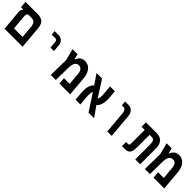

<svg xmlns="http://www.w3.org/2000/svg" viewBox="367 -2040 3463 3463"><g transform="rotate(45 2099.0 -308.0)"><path d="M-1.5 -609H312Q397 -609 442.2 -568.5Q487.5 -528 496 -433.5L534 0H74L63 -125L39.5 -393.5Q39 -397.5 39 -404.5Q39 -432 49 -452Q59 -472 75 -482H10ZM190 -125H408.5L387.5 -367Q382.5 -422 356.2 -452Q330 -482 280.5 -482H190.5Q177 -472.5 170.2 -452.5Q163.5 -432.5 165 -411Z M845 -609Q823.5 -609 787.2 -608.5Q751 -608 741.5 -607L752.5 -524.5Q759.5 -525 790.5 -525.5Q821.5 -526 842 -526Q884 -526 888.5 -481L900.5 -344.5H989.5L976.5 -492Q973.5 -524.5 955 -551.2Q936.5 -578 907.2 -593.5Q878 -609 845 -609Z M1714 -381.5 1747.5 0H1473.5L1462.5 -127H1608L1587 -363.5Q1582 -421.5 1557 -451.8Q1532 -482 1489 -482Q1437 -482 1412.5 -439.2Q1388 -396.5 1386 -305L1381.5 0H1253L1259 -387.5L1201.5 -606H1330L1354 -507L1359 -505Q1374.5 -535.5 1391.2 -558.2Q1408 -581 1438 -598.5Q1468 -616 1511.5 -616Q1567 -616 1610.8 -587.5Q1654.5 -559 1681.2 -506Q1708 -453 1714 -381.5Z M1989.5 -225Q1989.5 -200 1991.5 -178L2007 0H1884.5L1870 -168Q1868 -190 1868 -216.5Q1868 -285.5 1886.5 -339Q1905 -392.5 1941 -419.5L1811.5 -609H1952.5L2153 -295.5Q2172 -325 2172 -389Q2172 -410.5 2169.5 -443L2154.5 -609H2277.5L2291.5 -453Q2293.5 -432.5 2293.5 -407Q2293.5 -335.5 2274 -280.5Q2254.5 -225.5 2217 -199.5L2357 0H2216L2007 -319.5Q1989.5 -287.5 1989.5 -225Z M2590.5 -518.5H2547.5L2539.5 -609H2629Q2667 -609 2696.8 -590.8Q2726.5 -572.5 2744.5 -541Q2762.5 -509.5 2766 -470.5L2807 0H2694.5L2656.5 -437Q2653 -473.5 2634.5 -496Q2616 -518.5 2590.5 -518.5Z M3333.5 -496H3277V-184Q3277 -119 3265.5 -79.2Q3254 -39.5 3225 -19.8Q3196 0 3144 0H3068.5V-105H3124Q3137 -105 3144.5 -116.2Q3152 -127.5 3152 -151V-496H3071.5V-609H3340Q3437 -609 3484.5 -556Q3532 -503 3532 -395.5V0H3407.5V-383Q3407.5 -440 3389.5 -468Q3371.5 -496 3333.5 -496Z M4114 -381.5 4147.5 0H3873.5L3862.5 -127H4008L3987 -363.5Q3982 -421.5 3957 -451.8Q3932 -482 3889 -482Q3837 -482 3812.5 -439.2Q3788 -396.5 3786 -305L3781.5 0H3653L3659 -387.5L3601.5 -606H3730L3754 -507L3759 -505Q3774.5 -535.5 3791.2 -558.2Q3808 -581 3838 -598.5Q3868 -616 3911.5 -616Q3967 -616 4010.8 -587.5Q4054.5 -559 4081.2 -506Q4108 -453 4114 -381.5Z"/></g></svg>

Font: JuliaMono
Style: Bold Italic
Weight: 700
Italic angle: -9°
Monospace: yes
Designer: cormullion
Foundry: corm
Version: Version 0.057; ttfautohint (v1.8.4)